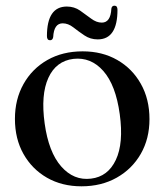

<svg xmlns="http://www.w3.org/2000/svg" viewBox="-20 -644 578 675"><path d="M270.5 -463.5Q339.5 -463.5 392.2 -433.2Q445 -403 475.2 -349.2Q505.5 -295.5 505.5 -225Q505.5 -156.5 475 -103.2Q444.5 -50 390.5 -19.5Q336.5 11 266.5 11Q198 11 145.2 -19.2Q92.5 -49.5 62.5 -102.8Q32.5 -156 32.5 -226Q32.5 -295 62.8 -348.8Q93 -402.5 146.5 -433Q200 -463.5 270.5 -463.5ZM300 -16Q359.5 -23 387.2 -81.8Q415 -140.5 401 -242.5Q387 -345 343.2 -394.5Q299.5 -444 238 -437Q177 -429.5 150 -370.2Q123 -311 137 -210Q151 -109 195.2 -58.8Q239.5 -8.5 300 -16ZM323.5 -505.5Q297.5 -505.5 276.8 -519.5Q256 -533.5 237.8 -547.8Q219.5 -562 200.5 -562Q169.5 -562 167 -513.5Q165 -502.5 156 -502.5Q145 -502.5 145 -517Q145 -621 215 -621Q241 -621 261.5 -606.8Q282 -592.5 300.5 -578.5Q319 -564.5 338 -564.5Q369 -564.5 371.5 -613.5Q373 -624 382.5 -624Q393 -624 393 -609.5Q393 -505.5 323.5 -505.5Z"/></svg>

Font: Fraunces 72pt
Style: Regular
Weight: 400
Version: Version 1.000;[0bf87f6ff]